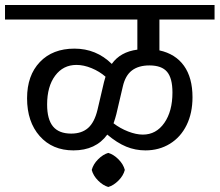

<svg xmlns="http://www.w3.org/2000/svg" viewBox="-42 -658 876 766"><path d="M594 -580V-457Q658 -443 692 -395.5Q726 -348 726 -270Q726 -207 702.5 -159Q679 -111 636 -84.5Q593 -58 538 -58Q498 -58 461.5 -73Q425 -88 386 -121Q340 -58 251 -58Q167 -58 116.5 -115Q66 -172 66 -266Q66 -357 117 -410.5Q168 -464 255 -464Q342 -464 404 -403Q438 -451 506 -460V-580H-22V-638H814V-580ZM373 -331 379 -352Q355 -373 323.5 -386Q292 -399 263 -399Q210 -399 178 -356Q146 -313 146 -241Q146 -182 169.5 -153.5Q193 -125 242 -125Q284 -125 309.5 -147.5Q335 -170 347 -220ZM554 -397Q511 -397 484.5 -377Q458 -357 448 -313L422 -202Q418 -186 411 -166Q437 -146 469 -133.5Q501 -121 528 -121Q581 -121 613.5 -167.5Q646 -214 646 -289Q646 -346 624.5 -371.5Q603 -397 554 -397ZM456 20Q450 43 430.5 62.5Q411 82 390 88Q369 82 349.5 62.5Q330 43 324 20Q330 -3 349.5 -22.5Q369 -42 390 -48Q411 -42 430.5 -22.5Q450 -3 456 20Z"/></svg>

Font: AmikoRegular
Style: Regular
Weight: 400
Designer: Pablo Impallari, Rodrigo Fuenzalida, Andres Torresi
Foundry: Impallari Type
Version: Version 1.000; ttfautohint (v1.3)